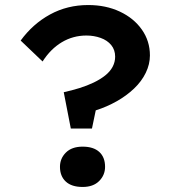

<svg xmlns="http://www.w3.org/2000/svg" viewBox="-20 -731 687 762"><path d="M261 -221 233 -365Q265 -372 295.5 -381.5Q326 -391 352 -403.5Q378 -416 397.5 -431.5Q417 -447 427 -466Q437 -485 437 -506Q437 -533 421.5 -552Q406 -571 379.5 -580.5Q353 -590 323 -590Q270 -590 225.5 -563.5Q181 -537 149 -487L62 -570Q110 -636 178.5 -673.5Q247 -711 330 -711Q400 -711 455.5 -685Q511 -659 543 -613.5Q575 -568 575 -511Q575 -476 558.5 -442Q542 -408 512 -379.5Q482 -351 443 -329Q404 -307 360 -293L345 -221ZM218 -69Q218 -102 241.5 -125.5Q265 -149 308 -149Q351 -149 374 -128Q397 -107 397 -69Q397 -36 373.5 -12.5Q350 11 308 11Q264 11 241 -10.5Q218 -32 218 -69Z"/></svg>

Font: Lexend Exa Medium
Style: Regular
Weight: 500
Designer: Bonnie Shaver-Troup, Thomas Jockin
Foundry: Lexend
Version: Version 1.007